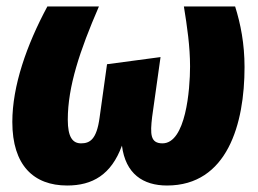

<svg xmlns="http://www.w3.org/2000/svg" viewBox="-20 -553 796 592"><path d="M187 19C265 19 323 -14 356 -104C367 -17 421 19 495 19C681 19 734 -171 734 -346C734 -418 722 -479 705 -533H547C557 -471 566 -410 566 -348C566 -277 553 -111 481 -111C443 -111 443 -140 449 -192L475 -377L310 -355L287 -190C278 -123 257 -111 230 -111C204 -111 189 -130 189 -184C189 -286 226 -397 285 -533H126C62 -414 18 -288 18 -177C18 -43 84 19 187 19Z"/></svg>

Font: Fira Sans ExtraBold
Style: Italic
Weight: 800
Italic angle: -8°
Designer: bBox Type GmbH & Carrois Corporate GbR & Edenspiekermann AG
Foundry: bBox Type GmbH & Carrois Corporate GbR & Edenspiekermann AG
Version: Version 4.301;PS 004.301;hotconv 1.0.88;makeotf.lib2.5.64775